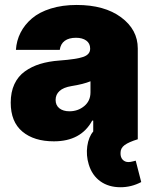

<svg xmlns="http://www.w3.org/2000/svg" viewBox="-20 -573 631 790"><path d="M201.7 8.5Q120 8.5 72.1 -31.6Q24.1 -71.7 24.1 -150.6Q24.1 -194.2 39.2 -226.7Q54.3 -259.2 82.4 -279.3Q110.4 -299.4 145.4 -310Q180.4 -320.7 224.4 -323.9Q295.5 -329.2 323.2 -339.1Q350.9 -349.1 350.9 -372.2V-373.6Q350.9 -394.5 334.9 -406.1Q318.9 -417.6 292.6 -417.6Q263.8 -417.6 246.6 -405.2Q229.4 -392.8 225.9 -367.9H45.5Q47.9 -405.9 64.6 -438.7Q81.3 -471.6 111.5 -497.3Q141.7 -523.1 188.9 -537.8Q236.2 -552.6 295.5 -552.6Q409.8 -552.6 478.3 -501.8Q546.9 -451 546.9 -373.6V0Q509.9 11.4 492.7 24Q475.5 36.6 475.9 56.8Q475.5 74.2 484.7 84Q494 93.8 508.5 93.8Q516 93.8 526.5 91.1Q536.9 88.4 538.4 88.1L561.1 176.1Q520.6 197.4 475.9 197.4Q426.8 197.4 392.8 172.9Q358.7 148.4 345.2 103.7Q333.8 66.4 339.1 28.4Q344.5 -9.6 363.6 -32V-76.7H359.4Q313.2 8.5 201.7 8.5ZM265.6 -115.1Q300.8 -115.1 326.5 -136.4Q352.3 -157.7 352.3 -193.2V-238.6Q323.2 -226.6 274.1 -218.8Q241.1 -213.4 225 -198.7Q208.8 -183.9 208.8 -161.9Q208.8 -139.6 224.4 -127.3Q240.1 -115.1 265.6 -115.1Z"/></svg>

Font: Karasuma Gothic
Style: Black
Weight: 900
Designer: Rasmus Andersson / Ryoko Nishizuka
Foundry: Genbu
Version: Version 1.00